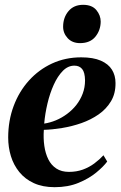

<svg xmlns="http://www.w3.org/2000/svg" viewBox="-20 -766 503 797"><path d="M425 -95.5Q410 -75 379.8 -50Q349.5 -25 306 -7Q262.5 11 207 11Q157 11 120.5 -5.8Q84 -22.5 60.2 -51.8Q36.5 -81 25.2 -118Q14 -155 14 -195Q14 -265 36.5 -325.5Q59 -386 100 -431.5Q141 -477 196.2 -502.5Q251.5 -528 317 -528Q367 -528 398.5 -514.2Q430 -500.5 444.8 -476.5Q459.5 -452.5 459.5 -421.5Q460 -378 440.8 -345.8Q421.5 -313.5 389.5 -291.2Q357.5 -269 318.5 -255.2Q279.5 -241.5 238.5 -234.8Q197.5 -228 162 -227Q159.5 -192 164 -160.5Q168.5 -129 180.5 -104.8Q192.5 -80.5 213.8 -66.5Q235 -52.5 266.5 -52.5Q297.5 -52.5 323.8 -62Q350 -71.5 371.5 -87.5Q393 -103.5 409.5 -121.5ZM289 -493.5Q262 -493.5 240.5 -471.5Q219 -449.5 203 -414Q187 -378.5 177 -336.2Q167 -294 163.5 -253Q187.5 -256.5 211.8 -266.5Q236 -276.5 258 -292.8Q280 -309 296.8 -330.2Q313.5 -351.5 323.2 -377.2Q333 -403 333 -432.5Q332.5 -465.5 321 -479.5Q309.5 -493.5 289 -493.5ZM312.5 -587Q279.5 -587 260.5 -608Q241.5 -629 242 -656.5Q242.5 -694 264.5 -720Q286.5 -746 325 -746Q362 -746 380 -724.2Q398 -702.5 398 -676Q397.5 -640 375.8 -613.5Q354 -587 312.5 -587Z"/></svg>

Font: Merriweather 120pt
Style: Bold Italic
Weight: 700
Italic angle: -7.8°
Version: Version 2.101